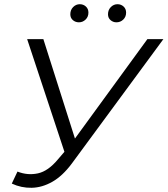

<svg xmlns="http://www.w3.org/2000/svg" viewBox="-20 -886 796 912"><path d="M63 -71Q111 -52 160 -62.5Q209 -73 256 -130L286 -165L109 -700H186L336 -228L680 -700H756L321 -109Q277 -50 228.5 -22.5Q180 5 130.5 6Q81 7 36 -14ZM533 -780Q517 -780 505 -790.5Q493 -801 493 -818Q493 -839 506.5 -852.5Q520 -866 538 -866Q555 -866 567 -855Q579 -844 579 -826Q579 -806 565.5 -793Q552 -780 533 -780ZM355 -780Q338 -780 326 -790.5Q314 -801 314 -818Q314 -839 327.5 -852.5Q341 -866 359 -866Q376 -866 388 -855Q400 -844 400 -826Q400 -806 386.5 -793Q373 -780 355 -780Z"/></svg>

Font: Montserrat
Style: Italic
Weight: 400
Italic angle: -11.3°
Designer: Julieta Ulanovsky
Foundry: Julieta Ulanovsky
Version: Version 9.000; ttfautohint (v1.8.4.7-5d5b)